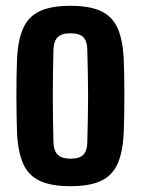

<svg xmlns="http://www.w3.org/2000/svg" viewBox="-20 -629 482 658"><path d="M221.6 9.1Q156.3 9.1 117.3 -8.8Q78.3 -26.8 60.2 -66.3Q42 -105.8 38.5 -170.5Q37.7 -194.6 37 -228.2Q36.2 -261.8 36.2 -298.8Q36.2 -335.8 36.8 -370.3Q37.4 -404.8 38.5 -430.2Q42 -494.2 60 -533.5Q78 -572.9 116.9 -591Q155.9 -609.1 221.6 -609.1Q287.9 -609.1 326.4 -590.8Q364.9 -572.5 382.7 -533.1Q400.5 -493.8 403.9 -430.2Q405 -406 405.6 -372.3Q406.2 -338.5 406.2 -301.5Q406.2 -264.6 405.6 -230.4Q405 -196.2 403.9 -170.5Q400.5 -106.7 382.7 -67.1Q364.9 -27.5 326.4 -9.2Q287.9 9.1 221.6 9.1ZM221.6 -85.2Q252.3 -85.2 265.4 -98.6Q278.5 -112.1 279.1 -139.8Q280.2 -180 281 -220Q281.9 -260.1 281.9 -300.4Q281.9 -340.7 281 -380.7Q280.2 -420.7 279.1 -460.8Q278.5 -488.3 265.5 -501.6Q252.6 -514.9 221.6 -514.9Q191.5 -514.9 177.9 -501.6Q164.3 -488.3 163.3 -460.8Q162.2 -420.7 161.6 -380.5Q160.9 -340.3 160.9 -300.1Q160.9 -259.9 161.6 -219.7Q162.2 -179.5 163.3 -139.8Q164.3 -112.1 178 -98.6Q191.7 -85.2 221.6 -85.2Z"/></svg>

Font: Big Shoulders Thin
Style: Regular
Weight: 100
Designer: Patric King
Foundry: XO Type Co
Version: Version 2.002